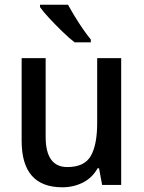

<svg xmlns="http://www.w3.org/2000/svg" viewBox="-20 -786 611 816"><path d="M495 -539V0H414L401 -71H395Q372 -30 332 -10Q292 10 245 10Q72 10 72 -187V-539H174V-205Q174 -76 266 -76Q339 -76 366 -123.5Q393 -171 393 -263V-539ZM269 -766Q281 -744 298 -716Q315 -688 333 -662Q351 -636 366 -618V-606H297Q275 -623 245.5 -651.5Q216 -680 189.5 -708.5Q163 -737 150 -756V-766Z"/></svg>

Font: Noto Sans Ethiopic SemiCondensed Medium
Style: Regular
Weight: 500
Width: 4
Designer: Monotype Design Team
Foundry: Monotype Imaging Inc.
Version: Version 2.102; ttfautohint (v1.8.4.7-5d5b)